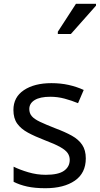

<svg xmlns="http://www.w3.org/2000/svg" viewBox="-20 -986 528 1016"><path d="M434 -148Q434 -70 376 -30Q318 10 220 10Q164 10 123.5 1Q83 -8 52 -24V-104Q84 -88 129.5 -74.5Q175 -61 222 -61Q289 -61 319 -82.5Q349 -104 349 -140Q349 -160 338 -176Q327 -192 298.5 -208Q270 -224 217 -244Q165 -264 128 -284Q91 -304 71 -332Q51 -360 51 -404Q51 -472 106.5 -509Q162 -546 252 -546Q301 -546 343.5 -536.5Q386 -527 423 -510L393 -440Q359 -454 322 -464Q285 -474 246 -474Q192 -474 163.5 -456.5Q135 -439 135 -409Q135 -387 148 -371.5Q161 -356 191.5 -341.5Q222 -327 273 -307Q324 -288 360 -268Q396 -248 415 -219.5Q434 -191 434 -148ZM286 -806V-818L382 -966H488V-956L355 -806Z"/></svg>

Font: Noto Sans Tifinagh Adrar
Style: Regular
Weight: 400
Designer: JamraPatel
Foundry: JamraPatel LLC
Version: Version 2.006; ttfautohint (v1.8.4.7-5d5b)